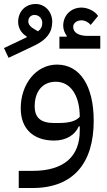

<svg xmlns="http://www.w3.org/2000/svg" viewBox="-60 -703 535 963"><path d="M-17 -413 114 -475C174 -504 202 -541 202 -593C202 -644 166 -683 119 -683C67 -683 31 -645 31 -593C31 -563 47 -536 74 -520V-516L-40 -462ZM82 -596C82 -615 95 -628 113 -628C135 -628 152 -611 152 -588C152 -570 146 -558 131 -546L117 -554C93 -567 82 -580 82 -596ZM238 -459H443V-523H379C334 -523 307 -540 307 -568C307 -587 325 -601 349 -601C366 -601 383 -592 395 -578L432 -623C416 -648 379 -665 349 -665C296 -665 257 -626 257 -574C257 -555 265 -536 275 -523L274 -519H238ZM34 240H103C308 240 410 115 410 -97C410 -274 340 -379 226 -379C120 -379 44 -280 44 -160C44 -58 106 2 212 2C270 2 316 -25 335 -69H340V-47C340 79 264 154 103 154H34ZM232 -86H212C145 -86 114 -112 114 -170C114 -243 152 -293 220 -293C294 -293 340 -224 340 -117C321 -96 289 -86 232 -86Z"/></svg>

Font: IBM Plex Arabic
Style: Regular
Weight: 400
Designer: Mike Abbink, Paul van der Laan, Pieter van Rosmalen, Wael Morcos, Khajak Apelian
Foundry: Bold Monday
Version: Version 1.0